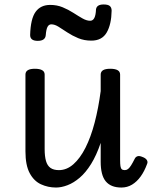

<svg xmlns="http://www.w3.org/2000/svg" viewBox="-20 -823 687 860"><path d="M231 17Q195 17 163.5 2.5Q132 -12 113 -47.5Q94 -83 94 -145V-489Q94 -502 104.5 -508.5Q115 -515 136 -515Q158 -515 169 -508.5Q180 -502 180 -489V-155Q180 -123 186 -102Q192 -81 206 -71Q220 -61 244 -61Q279 -61 309 -87.5Q339 -114 363 -161.5Q387 -209 404 -274Q421 -339 431 -415V-489Q431 -502 441.5 -508.5Q452 -515 474 -515Q496 -515 507 -508.5Q518 -502 518 -489V-106Q518 -89 519.5 -79Q521 -69 525.5 -65Q530 -61 539 -61Q547 -61 553.5 -66Q560 -71 567 -82Q574 -93 583 -111Q587 -120 595.5 -123Q604 -126 618 -120Q632 -115 637.5 -106.5Q643 -98 639 -89Q627 -56 610 -32.5Q593 -9 571.5 4Q550 17 524 17Q500 17 482.5 10Q465 3 453.5 -11Q442 -25 436.5 -47Q431 -69 431 -98V-183Q412 -127 388 -88.5Q364 -50 337 -27Q310 -4 282.5 6.5Q255 17 231 17ZM149 -640Q115 -640 115 -666Q117 -739 139.5 -770Q162 -801 205 -801Q235 -801 260.5 -790.5Q286 -780 308.5 -765.5Q331 -751 349.5 -740.5Q368 -730 384 -730Q396 -730 402.5 -742.5Q409 -755 410 -781Q413 -803 444 -803Q464 -803 472 -796Q480 -789 480 -775Q479 -714 458 -677.5Q437 -641 389 -641Q357 -641 330.5 -652Q304 -663 282 -677.5Q260 -692 242.5 -703Q225 -714 210 -714Q199 -714 193 -703Q187 -692 185 -666Q184 -653 175 -646.5Q166 -640 149 -640Z"/></svg>

Font: Playwrite FR Moderne
Style: Regular
Weight: 400
Designer: Veronika Burian, José Scaglione
Foundry: TypeTogether
Version: Version 1.002